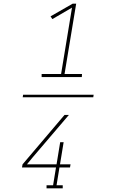

<svg xmlns="http://www.w3.org/2000/svg" viewBox="-20 -868 640 1056"><path d="M493 -333H105L107 -347H495ZM209 -444V-461H316L376 -826L268 -763L258 -778L380 -848H399L335 -461H431L430 -444ZM236 168V151H272L288 53H101L104 36L335 -236H359L161 -4L128 36H291L311 -86H330L310 36H368L365 53H307L291 151H325V168Z"/></svg>

Font: Iosevka Etoile Thin
Style: Italic
Weight: 100
Italic angle: -9°
Designer: Belleve Invis
Foundry: Belleve Invis
Version: Version 22.1.2; ttfautohint (v1.8.4)